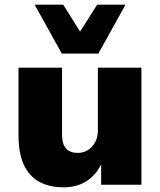

<svg xmlns="http://www.w3.org/2000/svg" viewBox="-20 -789 685 820"><path d="M252 11Q190 11 147 -13Q104 -37 81.5 -86Q59 -135 59 -210V-500H245V-213Q245 -188 252 -171Q259 -154 274 -145Q289 -136 312 -136Q336 -136 355.5 -148Q375 -160 386.5 -182Q398 -204 398 -231V-500H584V0H412V-95H416Q392 -43 350.5 -16Q309 11 252 11ZM244 -560 128 -769H250L322 -654L395 -769H516L400 -560Z"/></svg>

Font: Nunito Sans 9pt Black
Style: Regular
Weight: 900
Version: Version 3.101;gftools[0.9.27]